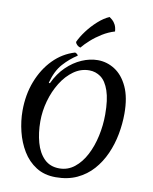

<svg xmlns="http://www.w3.org/2000/svg" viewBox="-115 -1189 1032 1298"><g transform="rotate(10 401.0 -540.0)"><path d="M358 25Q280 25 223.5 -11Q167 -47 131 -106.5Q95 -166 77.5 -237.5Q60 -309 60 -379Q60 -490 96 -582.5Q132 -675 195 -739Q258 -803 342 -828Q349 -826 355.5 -821Q362 -816 363 -810Q312 -778 268 -729Q224 -680 202 -596L210 -594Q242 -663 290 -709.5Q338 -756 393.5 -780Q449 -804 503 -804Q566 -804 620.5 -769Q675 -734 708.5 -662Q742 -590 742 -479Q742 -409 728.5 -337Q715 -265 686 -200Q657 -135 612 -84.5Q567 -34 504 -4.5Q441 25 358 25ZM372 -38Q430 -38 475.5 -74Q521 -110 552 -169.5Q583 -229 599 -302.5Q615 -376 615 -450Q615 -552 594 -613Q573 -674 537.5 -700Q502 -726 458 -726Q400 -726 351 -691Q302 -656 266 -598Q230 -540 210.5 -470Q191 -400 191 -330Q191 -251 209.5 -184.5Q228 -118 268 -78Q308 -38 372 -38ZM336 -900Q352 -936 383 -977.5Q414 -1019 453 -1054Q492 -1089 530 -1105Q538 -1100 550 -1089.5Q562 -1079 571.5 -1061Q581 -1043 583 -1015Q539 -1002 498.5 -977Q458 -952 425 -922.5Q392 -893 371 -867Q358 -870 348 -879.5Q338 -889 336 -900Z"/></g></svg>

Font: Merienda Medium
Style: Regular
Weight: 500
Designer: Eduardo Rodriguez Tunni
Foundry: Eduardo Rodriguez Tunni
Version: Version 2.001; ttfautohint (v1.8.4.7-5d5b)